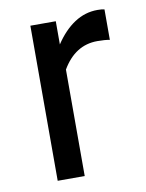

<svg xmlns="http://www.w3.org/2000/svg" viewBox="-64 -548 453 595"><g transform="rotate(-10 162.5 -250.0)"><path d="M305 -498V-402Q290 -405 266 -405Q196 -405 155 -335V0H70V-488H150V-415Q177 -456 210.5 -478Q244 -500 283 -500Q297 -500 305 -498Z"/></g></svg>

Font: Ropa Sans
Style: Regular
Weight: 400
Designer: Botio Nikoltchev
Foundry: Botio Nikoltchev
Version: Version 1.100